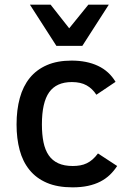

<svg xmlns="http://www.w3.org/2000/svg" viewBox="-20 -786 550 821"><path d="M481 -76.2Q467.3 -55.2 449.7 -38.3Q432.1 -21.5 408.9 -9.5Q385.7 2.4 356.2 8.8Q326.7 15.1 290 15.1Q225.6 15.1 180.2 -4.4Q134.8 -23.9 106 -59.6Q77.1 -95.2 64 -144.5Q50.8 -193.8 50.8 -253.9Q50.8 -316.4 64.7 -366.9Q78.6 -417.5 107.4 -452.9Q136.2 -488.3 180.7 -507.6Q225.1 -526.9 286.1 -526.9Q351.1 -526.9 398.9 -504.4Q446.8 -481.9 474.1 -436L392.1 -380.9Q375 -407.2 350.1 -421.1Q325.2 -435.1 287.1 -435.1Q221.2 -435.1 190.2 -391.4Q159.2 -347.7 159.2 -253.9Q159.2 -210.9 166 -177.7Q172.9 -144.5 188.2 -122.1Q203.6 -99.6 229 -87.9Q254.4 -76.2 291 -76.2Q308.1 -76.2 323 -78.9Q337.9 -81.5 351.1 -87.9Q364.3 -94.2 376 -104.5Q387.7 -114.7 398.9 -129.9ZM332 -589.8H221.2L107.9 -766.1H196.3L275.9 -665L357.9 -766.1H445.3Z"/></svg>

Font: Lorenzo Sans Medium
Style: Regular
Weight: 500
Foundry: Intel Corporation
Version: Version 1.00; ttfautohint (v1.5)